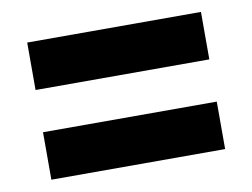

<svg xmlns="http://www.w3.org/2000/svg" viewBox="-51 -585 665 506"><g transform="rotate(-10 281.5 -332.5)"><path d="M49 -389H514V-516H49ZM49 -149H514V-276H49Z"/></g></svg>

Font: MV Cash
Style: Bold
Weight: 700
Designer: Rodrigo Fuenzalida
Foundry: fragTYPE
Version: Version 1.100;Glyphs 3.1.2 (3151)